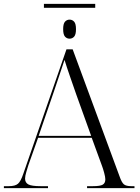

<svg xmlns="http://www.w3.org/2000/svg" viewBox="-22 -968 720 988"><path d="M204 -928V-948H468V-928ZM336 -769Q322 -769 312.5 -779.5Q303 -790 303 -818Q303 -846 312.5 -856.5Q322 -867 336 -867Q350 -867 359.5 -856.5Q369 -846 369 -818Q369 -790 359.5 -779.5Q350 -769 336 -769ZM-2 0V-10H23Q56 -10 70.5 -22.5Q85 -35 98 -74L320 -714H352L593 -61Q604 -29 615.5 -19.5Q627 -10 654 -10H670V0H426V-10H456Q494 -10 507 -18Q520 -26 520 -45Q520 -57 514 -79Q508 -101 503 -114L450 -259H174L124 -118Q120 -105 113.5 -83.5Q107 -62 107 -49Q107 -28 124 -19Q141 -10 187 -10H225V0ZM177 -269H447L370 -483Q354 -529 337.5 -576.5Q321 -624 310 -660Q299 -626 284 -582Q269 -538 255 -496Z"/></svg>

Font: Noto Serif Display Light
Style: Regular
Weight: 300
Designer: Monotype Design Team
Foundry: Monotype Imaging Inc.
Version: Version 2.009